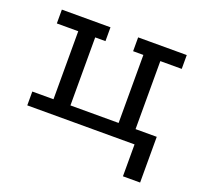

<svg xmlns="http://www.w3.org/2000/svg" viewBox="-104 -548 852 809"><g transform="rotate(20 322.0 -143.0)"><path d="M524 143V0H43V-62H138V-367H42V-429H260V-367H214V-62H430V-367H384V-429H602V-367H506V-62H601V143Z"/></g></svg>

Font: Podkova VF Beta
Style: Regular
Weight: 400
Designer: Ilya Yudin
Foundry: Cyreal (www.cyreal.org)
Version: Version 2.100